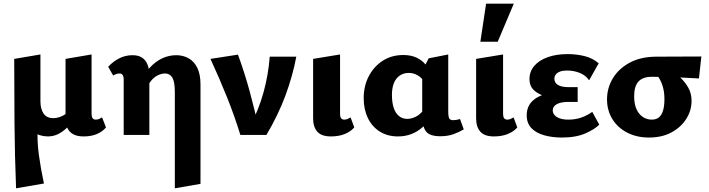

<svg xmlns="http://www.w3.org/2000/svg" viewBox="-20 -731 3838 1040"><path d="M67 289Q60 114 58.5 -61.5Q57 -237 57 -412L199 -436V-182Q199 -141 216 -116Q233 -91 269 -91Q286 -91 303.5 -97Q321 -103 337 -114.5Q353 -126 364 -142L395 -101Q372 -69 347.5 -44Q323 -19 296.5 -5.5Q270 8 239 8Q218 8 196.5 1.5Q175 -5 157 -19L184 -48Q180 30 190.5 107.5Q201 185 218 263ZM433 8Q398 8 376.5 -4Q355 -16 345 -37.5Q335 -59 335 -90V-412L476 -436V-114Q476 -99 481.5 -91Q487 -83 499 -83Q508 -83 516.5 -86.5Q525 -90 533 -95L554 -41Q538 -20 507 -6Q476 8 433 8Z M927 289V-233Q927 -288 913.5 -310.5Q900 -333 874 -333Q855 -333 834.5 -323Q814 -313 798 -293Q782 -273 772 -244L729 -269Q757 -327 789.5 -362.5Q822 -398 858.5 -415Q895 -432 935 -432Q972 -432 1002 -415Q1032 -398 1049 -363Q1066 -328 1066 -273V265ZM650 0V-302Q650 -311 647.5 -318Q645 -325 640.5 -329Q636 -333 629 -333Q619 -333 610 -330Q601 -327 593 -322L566 -369Q590 -396 624 -414Q658 -432 698 -432Q730 -432 750 -418.5Q770 -405 779.5 -380Q789 -355 789 -318V0Z M1282 0Q1250 -104 1209 -206Q1168 -308 1120 -412L1269 -435Q1305 -337 1332.5 -236Q1360 -135 1381 -37H1329Q1381 -134 1407.5 -231Q1434 -328 1441 -424H1585Q1565 -318 1525.5 -212Q1486 -106 1423 0Z M1772 8Q1722 8 1699 -17.5Q1676 -43 1676 -90V-412L1822 -436V-114Q1822 -99 1827.5 -91Q1833 -83 1845 -83Q1854 -83 1862.5 -86.5Q1871 -90 1879 -95L1899 -41Q1882 -20 1849.5 -6Q1817 8 1772 8Z M2135 8Q2079 8 2037 -18.5Q1995 -45 1972.5 -92Q1950 -139 1950 -199Q1950 -266 1978 -319Q2006 -372 2054 -402.5Q2102 -433 2164 -433Q2206 -433 2236 -419Q2266 -405 2285.5 -381Q2305 -357 2315 -327L2279 -285Q2264 -311 2241.5 -323.5Q2219 -336 2194 -336Q2166 -336 2145 -321.5Q2124 -307 2113.5 -280.5Q2103 -254 2103 -217Q2103 -176 2112.5 -147Q2122 -118 2141 -102.5Q2160 -87 2186 -87Q2208 -87 2232.5 -99Q2257 -111 2277 -139L2319 -101Q2298 -69 2271 -44Q2244 -19 2210 -5.5Q2176 8 2135 8ZM2365 7Q2306 7 2286.5 -20.5Q2267 -48 2267 -105V-347L2302 -415L2408 -436V-122Q2408 -105 2412 -92.5Q2416 -80 2435 -80Q2442 -80 2451.5 -81.5Q2461 -83 2472 -86L2492 -30Q2466 -15 2435.5 -4Q2405 7 2365 7Z M2655 8Q2605 8 2582 -17.5Q2559 -43 2559 -90V-412L2705 -436V-114Q2705 -99 2710.5 -91Q2716 -83 2728 -83Q2737 -83 2745.5 -86.5Q2754 -90 2762 -95L2782 -41Q2765 -20 2732.5 -6Q2700 8 2655 8ZM2582 -505 2613 -711H2763L2676 -505Z M3023 14Q2972 14 2928.5 2Q2885 -10 2859 -36.5Q2833 -63 2833 -107Q2833 -169 2887 -201.5Q2941 -234 3027 -234V-198Q2980 -198 2939.5 -208Q2899 -218 2873.5 -241Q2848 -264 2848 -303Q2848 -343 2873.5 -373.5Q2899 -404 2946 -421Q2993 -438 3054 -438Q3103 -438 3147 -427Q3191 -416 3223 -388L3171 -296Q3153 -323 3120.5 -336Q3088 -349 3052 -349Q3029 -349 3014 -343.5Q2999 -338 2991 -328Q2983 -318 2983 -304Q2983 -283 3002 -271Q3021 -259 3060 -259H3109V-179H3060Q3017 -179 2995.5 -166.5Q2974 -154 2974 -133Q2974 -119 2984 -107.5Q2994 -96 3013 -89.5Q3032 -83 3059 -83Q3096 -83 3128 -94Q3160 -105 3188 -125L3226 -56Q3202 -31 3151 -8.5Q3100 14 3023 14Z M3495 14Q3429 14 3377.5 -12.5Q3326 -39 3297 -86Q3268 -133 3268 -193Q3268 -253 3298.5 -305Q3329 -357 3388 -390Q3447 -423 3532 -424L3779 -425L3766 -306Q3703 -310 3641.5 -312.5Q3580 -315 3510 -315Q3462 -315 3438.5 -289.5Q3415 -264 3415 -210Q3415 -168 3427.5 -140Q3440 -112 3462 -97.5Q3484 -83 3510 -83Q3534 -83 3549 -95Q3564 -107 3571.5 -132Q3579 -157 3579 -194Q3579 -228 3572 -255Q3565 -282 3553 -303Q3541 -324 3525 -338L3608 -357Q3637 -337 3663.5 -312.5Q3690 -288 3708 -256.5Q3726 -225 3726 -184Q3726 -133 3697.5 -87.5Q3669 -42 3617.5 -14Q3566 14 3495 14Z"/></svg>

Font: Ysabeau Infant ExtraBold
Style: Regular
Weight: 800
Designer: Christian Thalmann (Catharsis Fonts)
Version: Version 2.001;gftools[0.9.30]; featfreeze: ss01,ss02,lnum